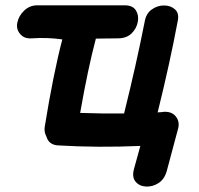

<svg xmlns="http://www.w3.org/2000/svg" viewBox="-20 -550 746 721"><path d="M606 93 648 -64Q656 -90 642.5 -109.5Q629 -129 604 -130Q596 -131 588 -129L572 -128Q617 -309 647 -469Q654 -499 638 -514Q622 -529 597 -529.5Q572 -530 550 -514.5Q528 -499 523 -467Q491 -305 446 -124Q361 -123 281 -126Q310 -292 340 -405Q380 -406 423 -406Q455 -406 474 -424.5Q493 -443 497.5 -468Q502 -493 490 -511.5Q478 -530 449 -530Q360 -530 277 -530Q194 -530 117 -530Q90 -529 70 -509.5Q50 -490 45 -464.5Q40 -439 57 -421Q72 -404 99 -406Q158 -410 214 -402Q180 -272 148 -74Q145 -54 154 -38Q163 -6 198 -4Q346 5 507 -2L483 85Q475 115 489 132Q503 149 527.5 150.5Q552 152 574.5 138Q597 124 606 93Z"/></svg>

Font: Balsamiq Sans
Style: Bold Italic
Weight: 700
Italic angle: -12°
Designer: Michael Angeles
Foundry: Balsamiq SRL
Version: Version 1.020; ttfautohint (v1.8.4.7-5d5b);gftools[0.9.26]